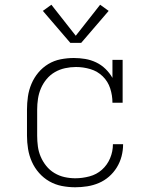

<svg xmlns="http://www.w3.org/2000/svg" viewBox="-20 -783 640 811"><path d="M298 8Q269 8 241 2.5Q213 -3 188.5 -17Q164 -31 145 -52.5Q126 -74 114.5 -100Q103 -126 98.5 -154Q94 -182 94 -210V-320Q94 -348 98 -375.5Q102 -403 113 -429Q124 -455 142 -476.5Q160 -498 184 -512.5Q208 -527 236 -532.5Q264 -538 292 -538Q316 -538 340 -534Q364 -530 386 -519.5Q408 -509 425.5 -492Q443 -475 455 -454V-530H498V-349H455Q455 -380 445.5 -409.5Q436 -439 414 -460.5Q392 -482 362 -491Q332 -500 301 -500Q278 -500 255 -495Q232 -490 212 -478.5Q192 -467 177 -449Q162 -431 153 -410Q144 -389 140.5 -366Q137 -343 137 -320V-210Q137 -187 140 -164.5Q143 -142 152 -121Q161 -100 175.5 -82Q190 -64 210 -52Q230 -40 252.5 -35Q275 -30 298 -30Q328 -30 358 -38Q388 -46 410.5 -66Q433 -86 445 -114.5Q457 -143 457 -174H500Q500 -148 493.5 -123Q487 -98 473.5 -76Q460 -54 440.5 -37Q421 -20 397.5 -10Q374 0 348.5 4Q323 8 298 8ZM277 -602 161 -737 197 -763 300 -632 403 -763 439 -737 323 -602Z"/></svg>

Font: Iosevka Curly Slab XLtEx
Style: Regular
Weight: 200
Width: 7
Monospace: yes
Designer: Belleve Invis
Foundry: Belleve Invis
Version: Version 11.1.0; ttfautohint (v1.8.3)